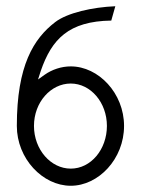

<svg xmlns="http://www.w3.org/2000/svg" viewBox="-20 -595 456 616"><path d="M34 -191C34 -86 117 1 207 1C296 1 378 -85 378 -191C378 -296 296 -382 207 -382C177 -382 147 -372 123 -355L102 -340L111 -368C146 -469 200 -527 337 -529L350 -575C277 -572 196 -554 157 -524C88 -471 34 -385 34 -191ZM89 -191C89 -267 143 -327 207 -327C271 -327 323 -266 323 -191C323 -116 272 -54 207 -54C143 -54 89 -115 89 -191Z"/></svg>

Font: Charger Sport
Style: ExLitNrw
Weight: 200
Designer: Jasper
Foundry: Cannot Into Space Fonts
Version: Version 1.1